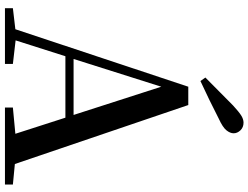

<svg xmlns="http://www.w3.org/2000/svg" viewBox="-134 -869 1003 775"><g transform="rotate(90 367.5 -481.5)"><path d="M13 0V-32L98 -42L330 -740H404L642 -40L725 -32V0H414V-32L520 -42L455 -244H207L143 -43L238 -32V0ZM444 -277 330 -631 218 -277ZM293 -809Q323 -838 351.5 -867Q380 -896 406 -921Q431 -944 446 -953.5Q461 -963 475 -963Q494 -963 506 -950.5Q518 -938 518 -923Q518 -909 506 -894Q494 -879 459 -863Q422 -844 384 -825.5Q346 -807 307 -789Z"/></g></svg>

Font: Early Summer Mincho SemiBold
Style: Regular
Weight: 600
Designer: GuiWonder
Version: Version 1.002